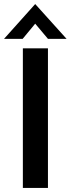

<svg xmlns="http://www.w3.org/2000/svg" viewBox="-38 -929 349 949"><path d="M-18 -737H74L136 -812L199 -737H291L136 -909ZM75 0H199V-690H75Z"/></svg>

Font: FREAK Grotesk
Style: Bold
Weight: 700
Designer: La Scuola Open Source
Foundry: La Scuola Open Source
Version: Version 1.000;PS 1.0;hotconv 1.0.72;makeotf.lib2.5.5900